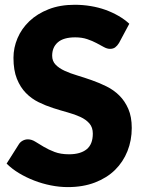

<svg xmlns="http://www.w3.org/2000/svg" viewBox="-20 -756 582 784"><path d="M466 -580.5Q458.5 -568.5 450.2 -562.5Q442 -556.5 429 -556.5Q417.5 -556.5 404.2 -563.8Q391 -571 374.2 -580Q357.5 -589 336 -596.2Q314.5 -603.5 287 -603.5Q239.5 -603.5 216.2 -583.2Q193 -563 193 -528.5Q193 -506.5 207 -492Q221 -477.5 243.8 -467Q266.5 -456.5 295.8 -447.8Q325 -439 355.5 -428.2Q386 -417.5 415.2 -403Q444.5 -388.5 467.2 -366Q490 -343.5 504 -311.2Q518 -279 518 -233.5Q518 -183 500.5 -139Q483 -95 449.8 -62.2Q416.5 -29.5 367.8 -10.8Q319 8 257 8Q223 8 187.8 1Q152.5 -6 119.5 -18.8Q86.5 -31.5 57.5 -49Q28.5 -66.5 7 -88L57 -167Q62.5 -176 72.5 -181.5Q82.5 -187 94 -187Q109 -187 124.2 -177.5Q139.5 -168 158.8 -156.5Q178 -145 203 -135.5Q228 -126 262 -126Q308 -126 333.5 -146.2Q359 -166.5 359 -210.5Q359 -236 345 -252Q331 -268 308.2 -278.5Q285.5 -289 256.5 -297Q227.5 -305 197 -314.8Q166.5 -324.5 137.5 -338.8Q108.5 -353 85.8 -376.2Q63 -399.5 49 -434.2Q35 -469 35 -520Q35 -561 51.5 -600Q68 -639 100 -669.5Q132 -700 178.5 -718.2Q225 -736.5 285 -736.5Q318.5 -736.5 350.2 -731.2Q382 -726 410.5 -715.8Q439 -705.5 463.8 -691.2Q488.5 -677 508 -659Z"/></svg>

Font: LatoHex
Style: Regular
Weight: 900
Designer: Lukasz Dziedzic
Foundry: tyPoland Lukasz Dziedzic
Version: Version 1.104; Western+Polish opensource